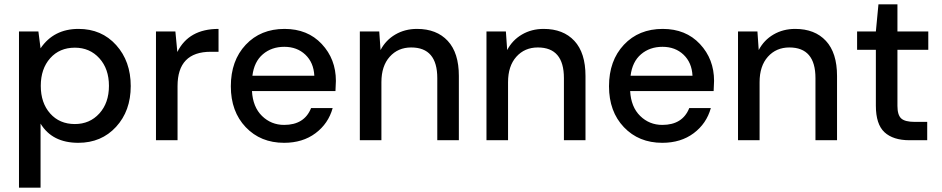

<svg xmlns="http://www.w3.org/2000/svg" viewBox="-20 -650 4365 890"><path d="M68 220V-504H158L168 -426Q229 -516 344 -516Q451 -516 518.5 -441Q586 -366 586 -251Q586 -136 518 -62Q450 12 343 12Q222 12 168 -77V220ZM327 -75Q396 -75 440.5 -124Q485 -173 485 -252Q485 -331 440.5 -380Q396 -429 327 -429Q256 -429 212.5 -380Q169 -331 169 -252Q169 -173 212.5 -124Q256 -75 327 -75Z M703 0V-504H793L802 -409Q855 -516 993 -516V-410H957Q803 -410 803 -251V0Z M1297 12Q1188 12 1119 -60.5Q1050 -133 1050 -250Q1050 -369 1119 -442.5Q1188 -516 1299 -516Q1406 -516 1471.5 -446Q1537 -376 1537 -275L1535 -228H1148Q1152 -154 1194.5 -112.5Q1237 -71 1297 -71Q1391 -71 1422 -149H1522Q1502 -77 1442.5 -32.5Q1383 12 1297 12ZM1150 -299H1437Q1434 -360 1395.5 -396.5Q1357 -433 1298 -433Q1239 -433 1198.5 -398.5Q1158 -364 1150 -299Z M1648 0V-504H1738L1744 -418Q1768 -464 1812.5 -490Q1857 -516 1913 -516Q2004 -516 2055.5 -460.5Q2107 -405 2107 -298V0H2007V-288Q2007 -430 1886 -430Q1825 -430 1786.5 -387Q1748 -344 1748 -269V0Z M2235 0V-504H2325L2331 -418Q2355 -464 2399.5 -490Q2444 -516 2500 -516Q2591 -516 2642.5 -460.5Q2694 -405 2694 -298V0H2594V-288Q2594 -430 2473 -430Q2412 -430 2373.5 -387Q2335 -344 2335 -269V0Z M3050 12Q2941 12 2872 -60.5Q2803 -133 2803 -250Q2803 -369 2872 -442.5Q2941 -516 3052 -516Q3159 -516 3224.5 -446Q3290 -376 3290 -275L3288 -228H2901Q2905 -154 2947.5 -112.5Q2990 -71 3050 -71Q3144 -71 3175 -149H3275Q3255 -77 3195.5 -32.5Q3136 12 3050 12ZM2903 -299H3190Q3187 -360 3148.5 -396.5Q3110 -433 3051 -433Q2992 -433 2951.5 -398.5Q2911 -364 2903 -299Z M3401 0V-504H3491L3497 -418Q3521 -464 3565.5 -490Q3610 -516 3666 -516Q3757 -516 3808.5 -460.5Q3860 -405 3860 -298V0H3760V-288Q3760 -430 3639 -430Q3578 -430 3539.5 -387Q3501 -344 3501 -269V0Z M4196 0Q4120 0 4080 -37Q4040 -74 4040 -160V-419H3953V-504H4040L4052 -630H4140V-504H4283V-419H4140V-159Q4140 -117 4157.5 -101Q4175 -85 4220 -85H4278V0Z"/></svg>

Font: AWOL-DM Medium
Style: Regular
Weight: 500
Designer: Colophon Foundry, Jonny Pinhorn, Mikhail Sharanda
Foundry: Colophon Foundry
Version: Version 1.000;Glyphs 3.2.3 (3260)